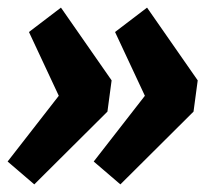

<svg xmlns="http://www.w3.org/2000/svg" viewBox="-23 -521 570 504"><path d="M363 -501 496 -310 485 -228 293 -37 223 -97 381 -300 373 -236 279 -437ZM137 -501 270 -310 259 -228 67 -37 -3 -97 155 -300 147 -236 53 -437Z"/></svg>

Font: Bitter Thin ExtraBold
Style: Italic
Weight: 800
Italic angle: -9°
Version: Version 2.002